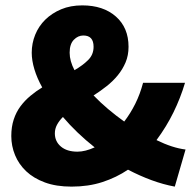

<svg xmlns="http://www.w3.org/2000/svg" viewBox="-20 -682 730 714"><path d="M246 12Q189 12 147 -3.5Q105 -19 77.5 -45Q50 -71 36 -105Q22 -139 22 -176Q22 -210 31 -237.5Q40 -265 56 -286.5Q72 -308 93 -325.5Q114 -343 137 -357Q118 -391 108 -424Q98 -457 98 -486Q98 -521 111 -553Q124 -585 148.5 -609Q173 -633 207.5 -647.5Q242 -662 286 -662Q364 -662 411 -620.5Q458 -579 458 -508Q458 -476 447 -450Q436 -424 418 -402Q400 -380 376.5 -361.5Q353 -343 328 -327Q353 -301 382 -276.5Q411 -252 442 -230Q465 -260 483 -296Q501 -332 512 -374H668Q651 -317 625 -264Q599 -211 562 -161Q621 -132 670 -126L630 12Q587 4 543.5 -12Q500 -28 456 -51Q413 -22 361 -5Q309 12 246 12ZM239 -486Q239 -455 257 -421Q288 -439 308 -459Q328 -479 328 -508Q328 -550 290 -550Q270 -550 254.5 -534Q239 -518 239 -486ZM268 -118Q297 -118 332 -134Q264 -188 214 -247Q200 -233 192 -218Q184 -203 184 -186Q184 -156 206.5 -137Q229 -118 268 -118Z"/></svg>

Font: TypoPRO Source Sans Pro
Style: Regular
Weight: 900
Designer: Paul D. Hunt
Foundry: Adobe Systems Incorporated
Version: Version 2.020;PS 2.000;hotconv 1.0.86;makeotf.lib2.5.63406